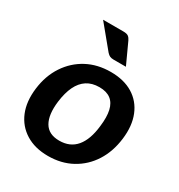

<svg xmlns="http://www.w3.org/2000/svg" viewBox="-175 -850 910 976"><g transform="rotate(30 280.5 -362.0)"><path d="M314 -522Q391 -522 444 -489.5Q497 -457 521 -397.5Q545 -338 535 -258Q525 -178 487 -118.5Q449 -59 388 -25.5Q327 8 249 8Q172 8 118 -25.5Q64 -59 39.5 -118.5Q15 -178 25 -258Q35 -338 74.5 -397.5Q114 -457 175 -489.5Q236 -522 314 -522ZM260 -88Q323 -88 359 -131Q395 -174 404 -257Q411 -313 402.5 -350.5Q394 -388 369 -407Q344 -426 302 -426Q259 -426 229 -406.5Q199 -387 181 -349.5Q163 -312 156 -257Q146 -176 171.5 -132Q197 -88 260 -88ZM146 -732H265Q286 -732 295 -725Q304 -718 310 -705L366 -583H294Q280 -583 271.5 -587Q263 -591 254 -601Z"/></g></svg>

Font: Aleo
Style: Bold Italic
Weight: 700
Italic angle: -7°
Version: Version 2.001;gftools[0.9.29]